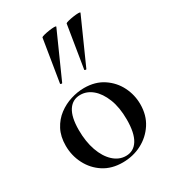

<svg xmlns="http://www.w3.org/2000/svg" viewBox="-181 -830 848 942"><g transform="rotate(-30 243.0 -359.0)"><path d="M235 13Q173 13 128 -16Q83 -45 58 -93.5Q33 -142 33 -198Q33 -250 53 -288Q73 -326 105.5 -350.5Q138 -375 176.5 -387Q215 -399 252 -399Q315 -399 360 -369Q405 -339 428.5 -292Q452 -245 452 -192Q452 -130 422 -84Q392 -38 343 -12.5Q294 13 235 13ZM265 -7Q309 -7 333 -45.5Q357 -84 357 -160Q357 -229 337.5 -278Q318 -327 287 -353Q256 -379 219 -379Q175 -379 151 -342.5Q127 -306 127 -233Q127 -167 145 -116Q163 -65 194.5 -36Q226 -7 265 -7ZM172 -474Q171 -471 165.5 -472.5Q160 -474 161 -476L200 -716Q202 -719 215.5 -722.5Q229 -726 246 -728.5Q263 -731 275 -731Q287 -731 285 -727ZM309 -474Q308 -471 302.5 -472.5Q297 -474 298 -476L337 -716Q339 -719 352.5 -722.5Q366 -726 383 -728.5Q400 -731 412 -731Q424 -731 422 -727Z"/></g></svg>

Font: Cormorant Garamond Light SemiBold
Style: Regular
Weight: 600
Version: Version 4.001